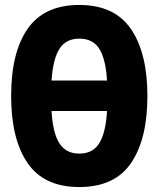

<svg xmlns="http://www.w3.org/2000/svg" viewBox="-20 -745 640 775"><path d="M300 10Q158 10 91.5 -86.5Q25 -183 25 -358Q25 -534 92 -629.5Q159 -725 300 -725Q442 -725 508.5 -628Q575 -531 575 -357Q575 -184 509 -87Q443 10 300 10ZM300 -589Q246 -589 220 -548Q194 -507 188 -420H412Q407 -505 381.5 -547Q356 -589 300 -589ZM300 -125Q355 -125 381 -167.5Q407 -210 412 -297H188Q193 -209 219.5 -167Q246 -125 300 -125Z"/></svg>

Font: Noto Sans Mono ExtraBold
Style: Regular
Weight: 800
Designer: Monotype Design Team
Foundry: Monotype Imaging Inc.
Version: Version 2.014